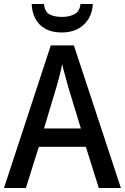

<svg xmlns="http://www.w3.org/2000/svg" viewBox="-20 -1037 627 964"><path d="M476 -93 411 -300H175L110 -93H0L235 -809H351L587 -93ZM322 -602Q317 -623 307 -657.5Q297 -692 292 -715Q287 -688 278.5 -655Q270 -622 264 -602L201 -392H386ZM446 -1017Q443 -953 401 -913.5Q359 -874 290 -874Q220 -874 181 -912Q142 -950 139 -1017H201Q204 -978 228.5 -965Q253 -952 292 -952Q327 -952 353.5 -965.5Q380 -979 384 -1017Z"/></svg>

Font: Noto Sans Telugu UI SemiCondensed Medium
Style: Regular
Weight: 500
Width: 4
Designer: Jelle Bosma - Monotype Design Team
Foundry: Monotype Imaging Inc.
Version: Version 2.005; ttfautohint (v1.8.4.7-5d5b)